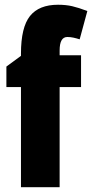

<svg xmlns="http://www.w3.org/2000/svg" viewBox="-20 -785 386 805"><path d="M319.8 -419.9H230V0H67.9V-419.9H6.8V-505.9L67.9 -550.8V-560.1Q67.9 -670.4 105.7 -717.8Q143.6 -765.1 223.1 -765.1Q256.3 -765.1 282.7 -759Q309.1 -752.9 346.2 -738.8L314 -620.1Q300.3 -624.5 287.6 -627.2Q274.9 -629.9 262.2 -629.9Q230 -629.9 230 -573.2V-553.2H319.8Z"/></svg>

Font: Open Sans Condensed ExtraBold
Style: Regular
Weight: 800
Width: 3
Designer: Monotype Design Team
Foundry: Monotype Imaging Inc.
Version: Version 3.000; ttfautohint (v1.8.4)